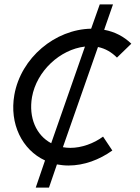

<svg xmlns="http://www.w3.org/2000/svg" viewBox="-20 -740 635 870"><path d="M393 -610C230 -607 75 -479 45 -310C22 -179 80 -61 184 -13L142 110H202L238 5C255 8 272 10 290 10C361 10 430 -16 489 -58L447 -121C405 -90 350 -70 299 -70C287 -70 276 -71 265 -73L424 -527C458 -520 486 -503 510 -479L575 -542C542 -574 501 -596 452 -605L492 -720H432ZM212 -91C144 -127 109 -207 125 -300C146 -418 252 -516 365 -529L212 -91Z"/></svg>

Font: Gauge
Style: Italic
Weight: 400
Italic angle: -80°
Designer: Daniel Pimley
Foundry: Daniel Pimley
Version: Version 1.000;PS 001.001;hotconv 1.0.56